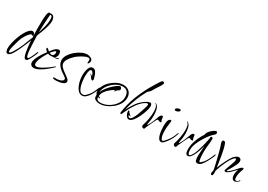

<svg xmlns="http://www.w3.org/2000/svg" viewBox="0 -1081 2398 1715"><g transform="rotate(30 1199.0 -223.5)"><path d="M31 16Q16 16 11 -0.5Q6 -17 6 -27Q6 -51 13 -83Q20 -115 32 -148Q44 -181 59.5 -209.5Q75 -238 92 -255Q98 -261 106.5 -266.5Q115 -272 124 -272Q136 -272 143 -262Q150 -252 150 -241Q150 -234 145 -234Q141 -234 139.5 -237.5Q138 -241 133 -241Q122 -241 108.5 -226Q95 -211 84 -192.5Q73 -174 69 -165Q62 -150 53 -120.5Q44 -91 37 -61.5Q30 -32 30 -15Q30 -12 31 -7Q32 -2 36 -2Q43 -2 51 -12Q59 -22 62 -26Q91 -71 112 -121.5Q133 -172 152 -223Q149 -273 149 -323Q149 -355 149.5 -388Q150 -421 154 -453Q154 -461 159 -475.5Q164 -490 175 -490Q179 -490 182 -485V-486Q182 -490 187 -490Q210 -490 219.5 -473Q229 -456 229 -436Q229 -409 220 -377Q211 -345 199 -314Q187 -283 177 -257Q177 -250 177 -242Q177 -234 178 -227Q179 -205 180 -173.5Q181 -142 183.5 -111.5Q186 -81 192 -60Q193 -56 195.5 -49.5Q198 -43 203 -43Q213 -43 223 -61Q233 -79 242 -100Q251 -121 254 -129Q257 -134 259 -134Q263 -134 263 -129Q263 -128 262.5 -127.5Q262 -127 262 -125Q260 -117 253.5 -101.5Q247 -86 238 -68.5Q229 -51 220.5 -37.5Q212 -24 205 -21Q199 -19 196 -19Q186 -19 178.5 -34.5Q171 -50 166.5 -74Q162 -98 159 -123Q156 -148 154.5 -167.5Q153 -187 153 -194Q147 -179 135 -149Q123 -119 107.5 -85.5Q92 -52 76.5 -25.5Q61 1 49 9Q39 16 31 16ZM176 -290Q187 -321 198 -363Q209 -405 209 -437Q209 -450 207 -462Q205 -474 191 -478Q188 -479 186.5 -473Q185 -467 185 -463Q182 -420 179.5 -376.5Q177 -333 176 -290Z M295 9Q278 9 267 -1Q256 -11 256 -28Q256 -50 269 -77.5Q282 -105 299 -131Q316 -157 329 -173Q322 -178 314.5 -186Q307 -194 307 -202Q307 -208 312 -208Q317 -208 326.5 -199.5Q336 -191 340 -187Q347 -197 358 -210.5Q369 -224 382.5 -234.5Q396 -245 409 -245Q424 -245 428 -232.5Q432 -220 432 -209Q432 -181 410 -169Q426 -169 444 -177Q446 -179 449 -179Q451 -179 451 -177Q451 -175 449.5 -174Q448 -173 446 -171Q436 -164 421 -163.5Q406 -163 394 -163Q390 -163 384.5 -162Q379 -161 374 -161Q366 -161 358.5 -162Q351 -163 343 -166Q334 -152 321 -128.5Q308 -105 298.5 -80.5Q289 -56 289 -38Q289 -14 309 -14Q328 -14 356.5 -29.5Q385 -45 412.5 -65Q440 -85 454 -98Q456 -99 457.5 -100Q459 -101 460 -101Q463 -101 463 -98Q463 -96 460 -93Q443 -76 413.5 -51.5Q384 -27 352 -9Q320 9 295 9ZM372 -173Q387 -173 394 -183Q401 -193 401 -207Q401 -210 400 -214.5Q399 -219 394 -219Q388 -219 379.5 -211Q371 -203 363.5 -194Q356 -185 352 -180Q354 -179 362 -176Q370 -173 372 -173Z M525 7Q521 7 507.5 6Q494 5 492 1L489 -6Q489 -8 493 -8.5Q497 -9 498 -9H531Q540 -10 553 -13.5Q566 -17 576 -24Q586 -31 586 -42Q586 -49 581 -54Q576 -59 571 -62Q551 -75 528.5 -91.5Q506 -108 491 -130Q476 -152 476 -179Q476 -206 493.5 -233.5Q511 -261 538.5 -284.5Q566 -308 596.5 -322Q627 -336 653 -336Q670 -336 689.5 -326.5Q709 -317 709 -297Q709 -291 704.5 -279.5Q700 -268 692 -268Q690 -268 689.5 -271.5Q689 -275 689 -276Q689 -282 690 -287.5Q691 -293 691 -298Q691 -316 673 -316Q659 -316 637 -305.5Q615 -295 594 -281.5Q573 -268 562 -258Q551 -247 537 -231.5Q523 -216 513 -198.5Q503 -181 503 -164Q503 -143 520 -125Q537 -107 559.5 -92Q582 -77 599 -63Q616 -49 616 -34Q616 -18 598.5 -9Q581 0 559.5 3.5Q538 7 525 7Z M792 7Q769 7 752 -10.5Q735 -28 725.5 -51.5Q716 -75 712 -93Q705 -122 705 -156Q705 -172 708.5 -195.5Q712 -219 723 -238Q734 -257 755 -257Q773 -257 784 -242Q795 -227 801.5 -207.5Q808 -188 811 -174Q811 -173 811.5 -171.5Q812 -170 812 -168Q812 -164 810 -160Q808 -156 803 -156Q799 -156 795 -159.5Q791 -163 788 -166Q782 -174 776 -183Q770 -192 762 -198Q761 -199 761 -200Q761 -201 764 -201Q766 -201 775 -194.5Q784 -188 786 -185Q783 -195 774 -213Q765 -231 752 -231Q742 -231 737 -214.5Q732 -198 731 -179Q730 -160 730 -153Q730 -139 732.5 -114.5Q735 -90 741.5 -65Q748 -40 760 -22.5Q772 -5 792 -5Q808 -5 821 -17Q834 -29 843 -40Q860 -61 870 -82.5Q880 -104 890 -129Q890 -134 895 -134Q898 -134 898 -129Q898 -127 897 -125Q893 -109 883 -87Q873 -65 859.5 -43.5Q846 -22 829 -7.5Q812 7 792 7Z M964 -8Q942 -8 922 -17.5Q902 -27 902 -54Q902 -57 902.5 -60Q903 -63 903 -65Q890 -78 890 -100Q890 -121 901.5 -146Q913 -171 927 -187Q952 -216 990.5 -239Q1029 -262 1068 -262Q1106 -262 1130 -239Q1154 -216 1154 -177Q1154 -144 1136.5 -113.5Q1119 -83 1090.5 -59.5Q1062 -36 1029 -22Q996 -8 964 -8ZM964 -20Q1004 -20 1043 -41Q1082 -62 1108 -97.5Q1134 -133 1134 -174Q1134 -206 1118.5 -226Q1103 -246 1070 -246Q1034 -246 998.5 -224Q963 -202 939 -168.5Q915 -135 912 -98Q922 -123 944 -151Q966 -179 993 -202.5Q1020 -226 1043 -236Q1045 -236 1045.5 -236.5Q1046 -237 1047 -237Q1055 -237 1060 -228.5Q1065 -220 1065 -213V-209Q1065 -207 1061 -203Q1049 -196 1042.5 -191Q1036 -186 1028 -173Q1025 -170 1024 -170Q1021 -170 1021 -174Q1021 -177 1023.5 -180.5Q1026 -184 1027 -187Q1006 -175 983 -156.5Q960 -138 943.5 -115Q927 -92 925 -65Q927 -64 936 -60Q945 -56 945 -54Q945 -53 943 -52Q941 -51 940 -51Q936 -51 932 -52Q928 -53 924 -54Q925 -35 935 -27.5Q945 -20 964 -20Z M1260 -17Q1248 -17 1238.5 -27.5Q1229 -38 1223.5 -52.5Q1218 -67 1218 -78Q1218 -81 1219 -84.5Q1220 -88 1224 -88Q1227 -88 1228.5 -86Q1230 -84 1231 -82Q1236 -71 1243.5 -65Q1251 -59 1260 -51Q1261 -50 1261 -49Q1261 -49 1259.5 -48.5Q1258 -48 1257 -48Q1253 -48 1249.5 -50Q1246 -52 1244 -52Q1242 -52 1242 -49Q1242 -44 1248.5 -38Q1255 -32 1260 -32Q1273 -32 1286 -52.5Q1299 -73 1310 -102Q1321 -131 1329 -157Q1337 -183 1340 -194Q1342 -199 1343 -204Q1344 -209 1344 -214Q1344 -225 1335 -225Q1327 -225 1316.5 -218.5Q1306 -212 1299 -207Q1268 -182 1243.5 -145.5Q1219 -109 1202 -73Q1197 -62 1192 -51Q1187 -40 1182 -30Q1180 -25 1176 -25Q1167 -25 1167 -35Q1167 -38 1168.5 -46.5Q1170 -55 1171.5 -64Q1173 -73 1173 -75Q1190 -162 1226 -246Q1262 -330 1309 -404Q1317 -416 1327.5 -433.5Q1338 -451 1348 -461Q1351 -465 1357 -465Q1362 -465 1367.5 -462Q1373 -459 1373 -453Q1373 -448 1371 -445Q1364 -428 1353.5 -412.5Q1343 -397 1332 -380Q1326 -370 1320.5 -360.5Q1315 -351 1309 -341Q1302 -331 1292 -323Q1282 -315 1276 -304Q1248 -253 1225 -194Q1202 -135 1189 -77Q1210 -117 1234 -152.5Q1258 -188 1294 -216Q1305 -224 1321.5 -234Q1338 -244 1351 -244Q1364 -244 1368 -234.5Q1372 -225 1372 -214Q1372 -198 1362 -165.5Q1352 -133 1336 -99Q1320 -65 1300 -41Q1280 -17 1260 -17Z M1413 -13Q1406 -13 1400 -20Q1394 -27 1394 -34Q1394 -37 1396 -41Q1407 -72 1414 -112.5Q1421 -153 1421 -185Q1421 -204 1417.5 -225.5Q1414 -247 1398 -260Q1395 -260 1395 -264Q1395 -265 1397 -265Q1400 -265 1402 -263Q1425 -249 1431.5 -217.5Q1438 -186 1438 -162Q1438 -139 1435 -115Q1432 -91 1427 -68V-63Q1427 -63 1427.5 -61.5Q1428 -60 1429 -60Q1431 -60 1432 -62Q1433 -64 1434 -65Q1449 -88 1459.5 -115.5Q1470 -143 1480 -169Q1482 -177 1488.5 -186.5Q1495 -196 1505 -196Q1513 -196 1514.5 -188.5Q1516 -181 1516 -176Q1516 -164 1521 -155Q1526 -146 1526 -143Q1526 -139 1521 -138.5Q1516 -138 1514 -138Q1507 -138 1500.5 -141.5Q1494 -145 1487 -145Q1484 -145 1481 -142Q1475 -132 1470 -121Q1465 -110 1460 -100Q1453 -84 1444.5 -67Q1436 -50 1429 -33Q1427 -27 1425.5 -21.5Q1424 -16 1417 -13Z M1587 -293Q1583 -293 1578 -295Q1573 -297 1573 -302Q1573 -313 1587 -320Q1601 -327 1609 -327Q1614 -327 1618.5 -325Q1623 -323 1623 -318Q1623 -307 1609 -300Q1595 -293 1587 -293ZM1611 13Q1594 13 1583.5 -3.5Q1573 -20 1568 -43.5Q1563 -67 1561.5 -89Q1560 -111 1560 -123Q1560 -136 1560.5 -148.5Q1561 -161 1564 -173Q1566 -181 1572.5 -191Q1579 -201 1589 -201Q1598 -201 1598 -191L1597 -187Q1595 -165 1592 -142Q1589 -119 1589 -96Q1589 -85 1590 -67Q1591 -49 1595.5 -32.5Q1600 -16 1608 -7Q1610 -3 1614 -3Q1623 -3 1634.5 -16Q1646 -29 1651 -35Q1671 -59 1681.5 -80Q1692 -101 1702 -129Q1702 -134 1707 -134Q1710 -134 1710 -129Q1710 -128 1709.5 -127.5Q1709 -127 1709 -125Q1692 -66 1653 -19Q1646 -10 1635 1.5Q1624 13 1611 13Z M1739 -13Q1732 -13 1726 -20Q1720 -27 1720 -34Q1720 -37 1722 -41Q1733 -72 1740 -112.5Q1747 -153 1747 -185Q1747 -204 1743.5 -225.5Q1740 -247 1724 -260Q1721 -260 1721 -264Q1721 -265 1723 -265Q1726 -265 1728 -263Q1751 -249 1757.5 -217.5Q1764 -186 1764 -162Q1764 -139 1761 -115Q1758 -91 1753 -68V-63Q1753 -63 1753.5 -61.5Q1754 -60 1755 -60Q1757 -60 1758 -62Q1759 -64 1760 -65Q1775 -88 1785.5 -115.5Q1796 -143 1806 -169Q1808 -177 1814.5 -186.5Q1821 -196 1831 -196Q1839 -196 1840.5 -188.5Q1842 -181 1842 -176Q1842 -164 1847 -155Q1852 -146 1852 -143Q1852 -139 1847 -138.5Q1842 -138 1840 -138Q1833 -138 1826.5 -141.5Q1820 -145 1813 -145Q1810 -145 1807 -142Q1801 -132 1796 -121Q1791 -110 1786 -100Q1779 -84 1770.5 -67Q1762 -50 1755 -33Q1753 -27 1751.5 -21.5Q1750 -16 1743 -13Z M1988 16Q1967 16 1963 -4Q1959 -24 1959 -40Q1959 -68 1961.5 -95.5Q1964 -123 1966 -151Q1962 -137 1954.5 -112Q1947 -87 1936 -61Q1925 -35 1911 -17Q1897 1 1879 1Q1867 1 1861 -9Q1855 -19 1853.5 -32.5Q1852 -46 1852 -54Q1852 -101 1871 -151Q1890 -201 1916 -238Q1916 -253 1927.5 -269Q1939 -285 1955 -298Q1971 -311 1983 -316Q1989 -318 1994 -318Q1999 -318 2001.5 -314Q2004 -310 2004 -305Q2004 -301 2003 -296.5Q2002 -292 1999 -289Q1990 -280 1981.5 -273Q1973 -266 1964 -255Q1944 -231 1922.5 -197Q1901 -163 1886 -126.5Q1871 -90 1871 -58Q1871 -54 1872 -42.5Q1873 -31 1876.5 -21.5Q1880 -12 1887 -12Q1896 -12 1903.5 -22.5Q1911 -33 1915 -40Q1926 -60 1936 -90Q1946 -120 1954 -151Q1962 -182 1966 -204Q1968 -211 1969 -217.5Q1970 -224 1971 -231Q1972 -234 1972 -238.5Q1972 -243 1973 -247Q1975 -253 1982 -253Q1987 -253 1991 -250Q1995 -247 1995 -242V-240Q1995 -206 1990.5 -173Q1986 -140 1986 -105Q1986 -85 1987 -63Q1988 -41 1992 -20Q1992 -17 1994 -11Q1996 -5 2001 -5Q2004 -5 2007.5 -7.5Q2011 -10 2012 -11Q2037 -32 2055 -65.5Q2073 -99 2084 -129Q2087 -134 2089 -134Q2092 -134 2092 -129V-125Q2087 -108 2073 -79.5Q2059 -51 2042.5 -25.5Q2026 0 2011 9Q2001 16 1988 16Z M2150 43Q2143 43 2140.5 36Q2138 29 2138 24Q2138 19 2140.5 13Q2143 7 2144 3Q2141 -23 2135 -48.5Q2129 -74 2123 -99Q2114 -137 2104.5 -173.5Q2095 -210 2082 -246Q2079 -254 2079 -261Q2079 -267 2082.5 -272.5Q2086 -278 2093 -278Q2101 -278 2105.5 -273.5Q2110 -269 2112 -263Q2120 -245 2127 -216Q2134 -187 2139.5 -153.5Q2145 -120 2150 -89.5Q2155 -59 2158 -38Q2163 -53 2173.5 -77Q2184 -101 2197 -126.5Q2210 -152 2223.5 -173Q2237 -194 2249 -203Q2256 -209 2265 -213.5Q2274 -218 2284 -218Q2296 -218 2302.5 -209.5Q2309 -201 2309 -189Q2309 -174 2300 -153.5Q2291 -133 2279 -112.5Q2267 -92 2258 -77.5Q2249 -63 2249 -60Q2249 -57 2253 -57Q2255 -57 2257 -58Q2259 -59 2260 -60Q2282 -77 2300.5 -96.5Q2319 -116 2337 -137Q2341 -142 2348.5 -147.5Q2356 -153 2363 -153Q2370 -153 2370 -147Q2370 -143 2368 -137Q2360 -118 2354.5 -96Q2349 -74 2349 -53Q2349 -46 2351 -34.5Q2353 -23 2364 -23Q2378 -23 2385.5 -34Q2393 -45 2397 -45Q2398 -45 2398 -43Q2398 -33 2381.5 -22Q2365 -11 2355 -11Q2336 -11 2328.5 -26.5Q2321 -42 2321 -58Q2321 -72 2324 -86.5Q2327 -101 2331 -116Q2322 -107 2306 -89.5Q2290 -72 2272.5 -58Q2255 -44 2242 -44Q2239 -44 2234.5 -46Q2230 -48 2230 -52Q2230 -58 2237.5 -78.5Q2245 -99 2253 -121Q2261 -143 2264 -152Q2270 -166 2270 -181Q2270 -184 2269 -188.5Q2268 -193 2263 -193Q2257 -193 2250 -186Q2243 -179 2239 -174Q2217 -146 2198 -103Q2179 -60 2168 -27Q2167 -25 2164.5 -16.5Q2162 -8 2162 -6Q2162 -2 2162.5 3.5Q2163 9 2163 14Q2163 20 2161 31.5Q2159 43 2150 43Z"/></g></svg>

Font: Sassy Frass
Style: Regular
Weight: 400
Designer: Robert E. Leuschke
Foundry: Robert E. Leuschke
Version: Version 1.010; ttfautohint (v1.8.3)